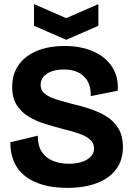

<svg xmlns="http://www.w3.org/2000/svg" viewBox="-20 -897 642 931"><path d="M306 14Q239 14 187.5 -1Q136 -16 100.5 -44Q65 -72 47.5 -113Q30 -154 30 -207L163 -239Q163 -191 182.5 -161Q202 -131 236.5 -117Q271 -103 313 -103Q351 -103 378.5 -112.5Q406 -122 421 -138.5Q436 -155 436 -177Q436 -204 416 -221Q396 -238 362.5 -249.5Q329 -261 287 -271Q242 -283 198 -296.5Q154 -310 118 -332Q82 -354 60.5 -388.5Q39 -423 39 -475Q39 -537 70 -581.5Q101 -626 158.5 -650Q216 -674 293 -674Q371 -674 430.5 -648.5Q490 -623 522.5 -574.5Q555 -526 551 -457L420 -431Q421 -462 412.5 -486Q404 -510 387 -526.5Q370 -543 345.5 -551.5Q321 -560 289 -560Q253 -560 228 -550Q203 -540 190 -523.5Q177 -507 177 -486Q177 -459 196.5 -443Q216 -427 250 -416Q284 -405 327 -394Q370 -384 413.5 -370Q457 -356 494.5 -333.5Q532 -311 554 -274.5Q576 -238 576 -183Q576 -120 543 -76Q510 -32 449.5 -9Q389 14 306 14ZM145 -877 301 -809 457 -877V-772L301 -704L145 -772Z"/></svg>

Font: Bricolage Grotesque 72pt
Style: Bold
Weight: 700
Designer: Mathieu Triay
Foundry: Atelier Triay
Version: Version 1.001;gftools[0.9.33.dev8+g029e19f]